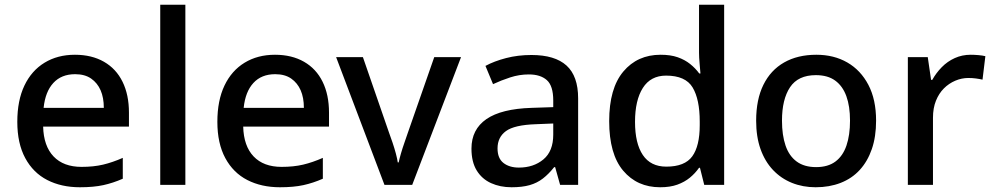

<svg xmlns="http://www.w3.org/2000/svg" viewBox="-20 -780 4191 810"><path d="M296 -549Q367 -549 418.5 -519.5Q470 -490 497 -435Q524 -380 524 -305V-246H162Q164 -164 206 -120Q248 -76 324 -76Q375 -76 415 -85.5Q455 -95 498 -114V-26Q457 -8 416 1Q375 10 317 10Q239 10 179.5 -20.5Q120 -51 86.5 -113Q53 -175 53 -266Q53 -356 83 -419Q113 -482 168 -515.5Q223 -549 296 -549ZM297 -467Q239 -467 205 -430Q171 -393 164 -325H418Q418 -368 404.5 -399Q391 -430 364.5 -448.5Q338 -467 297 -467Z M762 0H656V-760H762Z M1140 -549Q1211 -549 1262.5 -519.5Q1314 -490 1341 -435Q1368 -380 1368 -305V-246H1006Q1008 -164 1050 -120Q1092 -76 1168 -76Q1219 -76 1259 -85.5Q1299 -95 1342 -114V-26Q1301 -8 1260 1Q1219 10 1161 10Q1083 10 1023.5 -20.5Q964 -51 930.5 -113Q897 -175 897 -266Q897 -356 927 -419Q957 -482 1012 -515.5Q1067 -549 1140 -549ZM1141 -467Q1083 -467 1049 -430Q1015 -393 1008 -325H1262Q1262 -368 1248.5 -399Q1235 -430 1208.5 -448.5Q1182 -467 1141 -467Z M1602 0 1398 -539H1511L1621 -221Q1628 -202 1636 -178.5Q1644 -155 1650 -132.5Q1656 -110 1658 -95H1662Q1665 -110 1671.5 -132.5Q1678 -155 1686.5 -179Q1695 -203 1701 -221L1812 -539H1925L1719 0Z M2222 -548Q2321 -548 2370 -503.5Q2419 -459 2419 -365V0H2343L2322 -75H2318Q2295 -46 2270.5 -27Q2246 -8 2214.5 1Q2183 10 2138 10Q2090 10 2051.5 -7.5Q2013 -25 1991 -61Q1969 -97 1969 -153Q1969 -234 2032 -277.5Q2095 -321 2223 -325L2314 -328V-356Q2314 -418 2287 -442Q2260 -466 2211 -466Q2171 -466 2132.5 -453.5Q2094 -441 2060 -425L2028 -502Q2065 -522 2115 -535Q2165 -548 2222 -548ZM2241 -256Q2150 -253 2114.5 -227Q2079 -201 2079 -154Q2079 -112 2104 -92.5Q2129 -73 2169 -73Q2231 -73 2272.5 -107.5Q2314 -142 2314 -212V-259Z M2765 10Q2668 10 2609 -60Q2550 -130 2550 -269Q2550 -407 2609.5 -478Q2669 -549 2767 -549Q2809 -549 2839 -538.5Q2869 -528 2891.5 -510Q2914 -492 2930 -470H2935Q2934 -484 2931.5 -511.5Q2929 -539 2929 -558V-760H3035V0H2951L2933 -72H2929Q2913 -49 2890.5 -30.5Q2868 -12 2837.5 -1Q2807 10 2765 10ZM2791 -77Q2869 -77 2900.5 -120.5Q2932 -164 2932 -252V-267Q2932 -361 2902 -411Q2872 -461 2790 -461Q2725 -461 2692 -409Q2659 -357 2659 -266Q2659 -175 2692 -126Q2725 -77 2791 -77Z M3676 -271Q3676 -203 3658 -151Q3640 -99 3607 -63Q3574 -27 3526.5 -8.5Q3479 10 3421 10Q3367 10 3321 -8.5Q3275 -27 3241 -63Q3207 -99 3188.5 -151Q3170 -203 3170 -271Q3170 -360 3200.5 -422Q3231 -484 3288 -516.5Q3345 -549 3424 -549Q3498 -549 3554.5 -516.5Q3611 -484 3643.5 -422Q3676 -360 3676 -271ZM3279 -271Q3279 -210 3294 -166Q3309 -122 3341 -98.5Q3373 -75 3423 -75Q3473 -75 3504.5 -98.5Q3536 -122 3551 -166Q3566 -210 3566 -271Q3566 -332 3550.5 -374.5Q3535 -417 3503.5 -440Q3472 -463 3422 -463Q3347 -463 3313 -412Q3279 -361 3279 -271Z M4075 -549Q4090 -549 4107.5 -547.5Q4125 -546 4137 -543L4125 -444Q4112 -447 4097 -449Q4082 -451 4065 -451Q4037 -451 4010 -439.5Q3983 -428 3962 -407Q3941 -386 3928.5 -355Q3916 -324 3916 -283V0H3810V-539H3894L3908 -443H3913Q3929 -472 3953 -496.5Q3977 -521 4008 -535Q4039 -549 4075 -549Z"/></svg>

Font: Noto Sans Khmer Medium
Style: Regular
Weight: 500
Version: Version 2.003